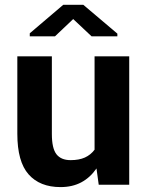

<svg xmlns="http://www.w3.org/2000/svg" viewBox="-20 -760 604 790"><path d="M377 -66.9Q351.1 -29.3 314.5 -9.8Q277.8 9.8 229 9.8Q144 9.8 97.7 -42.5Q51.3 -94.7 51.3 -209.5V-528.3H193.4V-208.5Q193.4 -149.4 212.4 -125.2Q231.4 -101.1 270.5 -101.1Q305.2 -101.1 329.1 -111.8Q353 -122.6 369.1 -144V-528.3H511.7V0H386.2ZM462.9 -621.6V-610.4H356.9L281.2 -681.6L206.1 -610.4H102.5V-623L240.2 -740.2H322.8Z"/></svg>

Font: Roboto Web
Style: Bold
Weight: 700
Designer: Google
Version: Version 1.200310; 2013